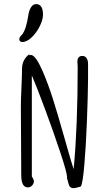

<svg xmlns="http://www.w3.org/2000/svg" viewBox="-20 -935 519 957"><path d="M120.6 -855.5Q116.7 -827.6 108.4 -800.8Q100.1 -773.9 88.4 -760.7Q76.2 -750.5 76.2 -738.8Q76.2 -732.9 80.3 -729.2Q84.5 -725.6 90.8 -725.6Q114.7 -725.6 139.6 -750.5Q164.1 -774.9 179.2 -806.4Q194.3 -837.9 194.3 -861.8Q194.3 -914.6 159.7 -914.6Q144 -914.6 134 -897.7Q124 -880.9 120.6 -855.5ZM312.5 -208 297.9 -259.3Q267.1 -368.2 243.4 -442.9Q219.7 -517.6 192.4 -580.6Q157.2 -661.1 133.8 -661.1Q130.4 -661.1 126.5 -658.7V-665Q89.8 -638.2 89.8 -591.3Q89.8 -560.5 86.9 -498Q84 -436 84 -404.8L85 -233.4L85.9 -62Q85.9 -1 118.7 -1Q130.9 -1 139.9 -10.3Q148.9 -19.5 148.9 -32.2Q148.9 -38.6 142.6 -48.8Q138.7 -55.7 138.7 -55.7V-559.1Q161.6 -506.3 204.8 -390.1Q248 -273.9 281.2 -173.3Q314.5 -72.8 314.5 -49.8V-47.4L314 -45.4Q316.4 -40 319.8 -25.9Q323.2 -10.3 329.1 -3.7Q335 2.9 347.7 2.9Q355 2.9 382.8 -5.4Q392.6 -21 400.6 -116Q408.7 -210.9 413.3 -332Q418 -453.1 418.9 -541.5V-617.2Q418.9 -633.8 411.6 -645Q404.3 -656.2 390.6 -656.2Q365.7 -656.2 365.7 -626.5L366.7 -612.8Q367.2 -606.4 367.2 -599.6Q367.2 -304.2 347.2 -92.3Q339.8 -111.3 312.5 -208Z"/></svg>

Font: Amatica SC
Style: Bold
Weight: 400
Designer: Vernon Adams, Ben Nathan
Foundry: newtypography
Version: Version 2.000